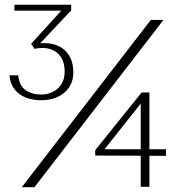

<svg xmlns="http://www.w3.org/2000/svg" viewBox="-20 -792 794 814"><path d="M72.3 1.6 619.5 -707.6H673.1L126 1.6ZM155.3 -367Q118.9 -367 89.5 -378.4Q60.2 -389.9 41.9 -413.1Q23.6 -436.3 19.8 -472.6H57.2Q61.7 -429 88.3 -410.1Q114.8 -391.2 155.3 -391.2Q181 -391.2 203.8 -402.3Q226.5 -413.4 240.4 -435.4Q254.2 -457.3 254.2 -489Q254.2 -521 242.3 -543.2Q230.3 -565.5 209 -577.1Q187.6 -588.6 161.3 -588.6Q153.1 -588.6 143.7 -587.8Q134.3 -587 127.1 -584.4L111.8 -606.2L239.8 -746.8H41.2V-772H281.8V-748L143.8 -601.6L140.6 -606.9Q168 -611.5 194.6 -607Q221.3 -602.6 242.8 -588.5Q264.2 -574.4 277.5 -548.6Q290.8 -522.8 290.8 -485.1Q290.8 -455.9 279.9 -433.9Q269 -411.9 249.9 -396.9Q230.8 -381.8 206.3 -374.4Q181.7 -367 155.3 -367ZM576.6 0V-131.8L383.6 -132.6L383.8 -155.5L580.5 -400H613.4V-159.3H683.6V-131.6H613.4V0ZM423.1 -159.3H576.6V-352.9Z"/></svg>

Font: Panamera Thin
Style: Regular
Weight: 100
Designer: Bastien Sozeau
Foundry: NBR — Bastien Sozeau
Version: Version 3.003;gftools[0.9.33]